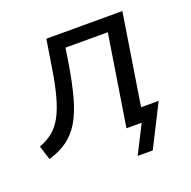

<svg xmlns="http://www.w3.org/2000/svg" viewBox="-121 -597 831 837"><g transform="rotate(-20 295.0 -178.0)"><path d="M378.8 130 444.8 0H378.4L389.7 -64.3H547L448.8 130ZM13 11.3 -7.6 -54.2Q28.6 -67.4 55.2 -89.1Q81.8 -110.8 100.6 -145.9Q119.4 -181 133.7 -233.8Q148.1 -286.5 159.7 -361.9L179.5 -486.3H532.2L455.2 0H374.2L441 -421.2H244.6L234.6 -357.1Q220 -265.7 202.3 -201.8Q184.6 -137.8 159.5 -96Q134.3 -54.1 98.5 -28.7Q62.7 -3.4 13 11.3Z"/></g></svg>

Font: Nunito Sans 12pt ExtraLight
Style: Italic
Weight: 200
Italic angle: -9°
Designer: Vernon Adams
Foundry: Vernon Adams
Version: Version 3.101;gftools[0.9.27]